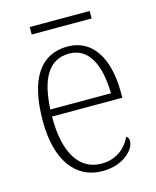

<svg xmlns="http://www.w3.org/2000/svg" viewBox="-104 -737 667 820"><g transform="rotate(-15 229.5 -327.5)"><path d="M106 -632H371V-665H106ZM248 10C344 10 394 -49 394 -84C394 -96 389 -102 383 -106C362 -61 320 -22 252 -22C158 -22 98 -104 99 -271H410V-294C410 -451 347 -543 240 -543C122 -543 56 -451 56 -262C56 -88 130 10 248 10ZM368 -302H100C106 -431 146 -512 239 -512C326 -512 366 -427 368 -302Z"/></g></svg>

Font: Noto Serif Ethiopic SemiCondensed ExtraLight
Style: Regular
Weight: 200
Width: 4
Designer: Monotype Design Team
Foundry: Monotype Imaging Inc.
Version: Version 2.102